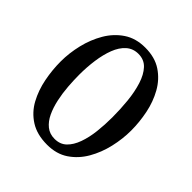

<svg xmlns="http://www.w3.org/2000/svg" viewBox="-195 -858 1017 1017"><g transform="rotate(45 313.0 -350.0)"><path d="M313 16Q237 16 186 -16.5Q135 -49 106 -102.5Q77 -156 64.5 -220Q52 -284 52 -347Q52 -410 67.5 -475Q83 -540 115 -594.5Q147 -649 197 -682.5Q247 -716 317 -716Q390 -716 439.5 -683Q489 -650 519 -596.5Q549 -543 562 -479Q575 -415 575 -352Q575 -290 560 -225Q545 -160 513.5 -105.5Q482 -51 432.5 -17.5Q383 16 313 16ZM319 -34Q360 -34 386 -59Q412 -84 427.5 -127Q443 -170 449 -223Q455 -276 455 -331Q455 -392 449 -451.5Q443 -511 427.5 -560Q412 -609 385 -638Q358 -667 315 -667Q275 -667 247 -642Q219 -617 202.5 -574Q186 -531 178.5 -477.5Q171 -424 171 -368Q171 -326 174.5 -280Q178 -234 187.5 -190Q197 -146 213.5 -111Q230 -76 256 -55Q282 -34 319 -34Z"/></g></svg>

Font: Lora Medium
Style: Regular
Weight: 500
Designer: Olga Karpushina, Alexei Vanyashin (Cyrillic)
Foundry: Cyreal
Version: Version 3.004